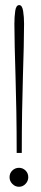

<svg xmlns="http://www.w3.org/2000/svg" viewBox="-20 -728 160 754"><path d="M45.5 -127.5Q45.5 -214 44.2 -289Q43 -364 41 -427.5Q39 -491 37.8 -542.8Q36.5 -594.5 36.5 -634.5Q36.5 -662 39.8 -685Q43 -708 55.5 -708Q67 -708 70.8 -685Q74.5 -662 74.5 -634.5Q74.5 -594.5 73.2 -542.8Q72 -491 70 -427.5Q68 -364 66.8 -289Q65.5 -214 65.5 -127.5ZM54.5 5.5Q39.5 5.5 28.5 -5.8Q17.5 -17 17.5 -32Q17.5 -48 28.5 -58.5Q39.5 -69 54.5 -69Q69.5 -69 80.2 -58.5Q91 -48 91 -32Q91 -17 80.2 -5.8Q69.5 5.5 54.5 5.5Z"/></svg>

Font: Imbue Thin 10pt Thin
Style: Regular
Weight: 250
Version: Version 1.102